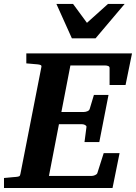

<svg xmlns="http://www.w3.org/2000/svg" viewBox="-35 -937 678 957"><path d="M590.8 -513.2H511.2V-598.1Q511.2 -605.5 503.7 -608.2Q496.1 -610.8 487.8 -610.8H315.9L271 -378.9H383.8Q391.6 -378.9 400.6 -382.6Q409.7 -386.2 412.1 -394L433.1 -463.9H505.9L460 -229H386.2L396 -304.2Q396.5 -307.1 394.5 -309.6Q392.6 -312 389.2 -314Q385.7 -315.9 381.6 -316.9Q377.4 -317.9 374 -317.9H258.8L209 -60.1H421.9Q429.7 -60.1 438.7 -64Q447.8 -67.9 450.2 -74.2L481.9 -173.8H561L525.9 0H-15.1V-49.8Q-3.9 -50.8 7.1 -51.8Q18.1 -52.7 26.4 -53.7Q36.1 -54.7 44.9 -55.2Q56.2 -56.2 60.8 -58.6Q65.4 -61 66.9 -70.8L170.9 -601.1Q173.3 -609.9 168 -612.5Q162.6 -615.2 152.8 -616.2Q144 -616.7 134.8 -617.7Q126.5 -618.7 116.2 -619.4Q106 -620.1 96.2 -621.1V-670.9H623ZM441.4 -746.1H323.2L246.1 -917.5H329.1L398.4 -823.2L503.4 -917.5H586.4Z"/></svg>

Font: Charis SIL Eur
Style: Bold Italic
Weight: 700
Italic angle: -11°
Foundry: SIL International
Version: Version 5.000